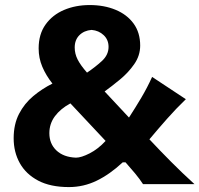

<svg xmlns="http://www.w3.org/2000/svg" viewBox="-20 -748 810 780"><path d="M260 12Q185 12 135.2 -14.2Q85.5 -40.5 60.5 -85.2Q35.5 -130 35.5 -186.5Q35.5 -243 57.2 -285.2Q79 -327.5 115 -357.5Q151 -387.5 193 -408.5Q166.5 -442 151.8 -477Q137 -512 137 -551.5Q137 -609 165 -648.2Q193 -687.5 240 -707.5Q287 -727.5 344.5 -727.5Q403 -727.5 449.5 -708.2Q496 -689 522.8 -652.2Q549.5 -615.5 549.5 -563Q549.5 -522 525.2 -487.2Q501 -452.5 467.2 -424.8Q433.5 -397 405 -376.5L504 -270.5Q530 -310.5 554 -351Q578 -391.5 598 -435.5L735 -345Q695 -306.5 658.8 -265.5Q622.5 -224.5 587 -182Q629.5 -136.5 674.8 -91Q720 -45.5 770 0H561Q547 -21.5 528.5 -43.8Q510 -66 490 -88.5H478.5Q426.5 -40 373 -14Q319.5 12 260 12ZM283.5 -555Q283.5 -529.5 295.5 -506Q307.5 -482.5 333.5 -453Q366.5 -475 393.8 -500Q421 -525 421 -557.5Q421 -586.5 401.2 -605.2Q381.5 -624 352 -626.5Q321.5 -624 302.5 -605Q283.5 -586 283.5 -555ZM180.5 -207Q180.5 -164 209.2 -136.8Q238 -109.5 288.5 -107.5Q310 -107.5 344.2 -125Q378.5 -142.5 409 -175.5L266 -328Q226 -306.5 203.2 -276Q180.5 -245.5 180.5 -207Z"/></svg>

Font: Commissioner Flair
Style: Bold
Weight: 700
Designer: Kostas Bartsokas
Foundry: Kostas Bartsokas
Version: Version 1.000; ttfautohint (v1.8.3)